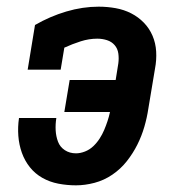

<svg xmlns="http://www.w3.org/2000/svg" viewBox="-20 -548 540 576"><path d="M208 8Q181 8 155 3Q129 -2 107 -14.5Q85 -27 69.5 -46.5Q54 -66 45.5 -90Q37 -114 35 -140.5Q33 -167 37 -194H149Q146 -175 147 -157Q148 -139 154 -123Q160 -107 174.5 -97.5Q189 -88 208 -88Q221 -88 235 -93.5Q249 -99 260 -109.5Q271 -120 279 -132.5Q287 -145 292.5 -158Q298 -171 302.5 -184.5Q307 -198 310 -212H173L189 -308H327L335 -358Q337 -373 335 -387.5Q333 -402 324 -412.5Q315 -423 301 -427.5Q287 -432 272 -432Q247 -432 222 -424Q197 -416 173 -405L162 -339H63L85 -473Q130 -499 179 -513.5Q228 -528 276 -528Q302 -528 327 -523.5Q352 -519 373.5 -508Q395 -497 411.5 -480Q428 -463 437.5 -441Q447 -419 448.5 -393.5Q450 -368 445 -342L425 -222Q421 -195 413 -167.5Q405 -140 392 -114Q379 -88 360.5 -64.5Q342 -41 317 -24Q292 -7 263.5 0.5Q235 8 208 8Z"/></svg>

Font: Iosevka Curly Slab
Style: Bold Italic
Weight: 700
Italic angle: -9°
Monospace: yes
Designer: Belleve Invis
Foundry: Belleve Invis
Version: Version 22.1.2; ttfautohint (v1.8.4)